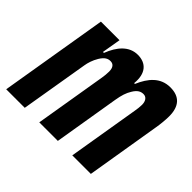

<svg xmlns="http://www.w3.org/2000/svg" viewBox="-137 -695 863 863"><g transform="rotate(45 294.0 -264.0)"><path d="M105.8 0 160.2 -323.9C163 -342 170.1 -366.1 183.9 -388.8C199.9 -415.1 214.8 -421.2 230.1 -421.2C248.9 -421.2 258.9 -408 258.9 -383.2C258.9 -369 257.1 -353 255 -340.9L198.2 0H316.1L367.9 -312.1C373.9 -348 381 -369 393.1 -388.8C408 -414.1 422.9 -421.2 440 -421.2C458.1 -421.2 469.1 -405.9 469.1 -382.1C469.1 -369 467 -353 464.8 -340.9L408 0H525.9L584.9 -355.8C589.1 -380 592 -409.1 592 -432.2C592 -495 562.9 -528.1 503.9 -528.1C441.1 -528.1 404.8 -484 380 -426.1H375C382.1 -494 350.1 -528.1 296.9 -528.1C242.9 -528.1 206 -486.2 182.9 -426.1H176.8L192.1 -516H73.9L-12.1 0Z"/></g></svg>

Font: Margiela Mono Italic Bold It
Style: Regular
Weight: 700
Designer: Mike Abbink, Paul van der Laan, Pieter van Rosmalen
Foundry: Bold Monday
Version: Version 2.003 2021